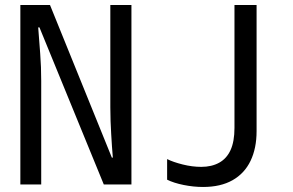

<svg xmlns="http://www.w3.org/2000/svg" viewBox="-20 -734 1167 764"><path d="M61 0V-714H179L425 -107H429Q427 -129 425.5 -152Q424 -175 422.5 -200Q421 -225 420 -252Q419 -279 419 -307V-714H503V0H393L137 -625H132Q134 -599 136 -572.5Q138 -546 140 -520Q142 -494 143 -467Q144 -440 144 -412V0ZM788 10Q750 10 710.5 2Q671 -6 645 -19V-101Q669 -89 707 -79.5Q745 -70 781 -70Q822 -70 852 -86.5Q882 -103 897.5 -137Q913 -171 913 -225V-714H1001V-212Q1001 -144 977 -94Q953 -44 905.5 -17Q858 10 788 10Z"/></svg>

Font: Noto Sans Mono SemiCondensed
Style: Regular
Weight: 400
Width: 4
Designer: Monotype Design Team
Foundry: Monotype Imaging Inc.
Version: Version 2.010